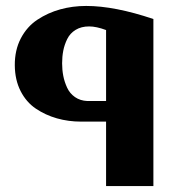

<svg xmlns="http://www.w3.org/2000/svg" viewBox="-20 -626 648 646"><path d="M496.1 -562V-412.1V-411.1V0H336.9V-216.8H252.9Q210 -216.8 171.4 -227.8Q132.8 -238.8 100.6 -260.5Q68.4 -282.2 49.3 -319.6Q30.3 -356.9 29.8 -405.8Q29.3 -457 50 -496.8Q70.8 -536.6 106 -559.8Q141.1 -583 182.6 -594.5Q224.1 -606 270 -606Q365.7 -606 496.1 -562ZM336.9 -286.1V-524.9Q304.2 -537.1 279.8 -537.1Q253.4 -537.1 234.6 -525.6Q215.8 -514.2 206.3 -494.9Q196.8 -475.6 192.9 -455.6Q189 -435.5 189 -413.1Q189 -391.1 192.9 -370.8Q196.8 -350.6 205.8 -331.1Q214.8 -311.5 232.4 -299.3Q250 -287.1 273.9 -286.1Z"/></svg>

Font: Wesal
Style: Regular
Weight: 900
Designer: Ahmed zaza
Foundry: Ahmed zaza
Version: Version 2.01